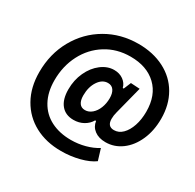

<svg xmlns="http://www.w3.org/2000/svg" viewBox="-177 -926 1231 1215"><g transform="rotate(30 438.5 -318.5)"><path d="M45 -267Q45 -400 105 -507Q165 -614 269 -674.5Q373 -735 501 -735Q608 -735 690 -693Q772 -651 816.5 -574Q861 -497 861 -396Q861 -308 830 -238.5Q799 -169 746 -130Q693 -91 629 -91Q579 -91 547.5 -115Q516 -139 511 -178H504Q487 -148 455 -130Q423 -112 383 -112Q324 -112 291.5 -151.5Q259 -191 259 -264Q259 -332 285.5 -389.5Q312 -447 356.5 -481Q401 -515 450 -515Q489 -515 517 -495Q545 -475 553 -443H560L582 -496L648 -492L596 -289Q589 -264 589 -239Q589 -184 637 -184Q672 -184 699 -211Q726 -238 741.5 -284Q757 -330 757 -387Q757 -507 687 -573.5Q617 -640 498 -640Q398 -640 319.5 -591Q241 -542 197.5 -457.5Q154 -373 154 -270Q154 -183 188.5 -120.5Q223 -58 286 -26Q349 6 432 6Q485 6 535 -7.5Q585 -21 623 -45L648 37Q610 65 546 81.5Q482 98 413 98Q304 98 221 53.5Q138 9 91.5 -73.5Q45 -156 45 -267ZM514 -346Q514 -382 499.5 -403Q485 -424 457 -424Q416 -424 388 -382Q360 -340 360 -278Q360 -241 374 -221.5Q388 -202 415 -202Q442 -202 465 -221.5Q488 -241 501 -274Q514 -307 514 -346Z"/></g></svg>

Font: Mona Sans Black
Style: Italic
Weight: 900
Italic angle: -11.7°
Designer: Deni Anggara
Foundry: GitHub
Version: Version 2.000